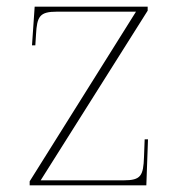

<svg xmlns="http://www.w3.org/2000/svg" viewBox="-20 -556 529 576"><path d="M69 0H419L424 -138H414L412 -85C410 -29 403 -15 351 -15H102L423 -524V-536H84L76 -420H86L88 -452C91 -507 99 -521 151 -521H388L69 -12Z"/></svg>

Font: Noto Serif Display Thin
Style: Regular
Weight: 100
Designer: Monotype Design Team
Foundry: Monotype Imaging Inc.
Version: Version 2.009